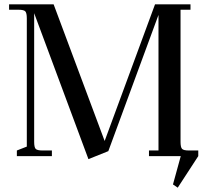

<svg xmlns="http://www.w3.org/2000/svg" viewBox="-20 -722 956 888"><path d="M22 -677V-702H228L464 -70L697 -702H861V-677H815V-66Q815 -41 822 -33.5Q829 -26 854 -26H897V0L802 146L780 131L816 0H669V-26H713V-653L481 -23L389 14L138 -661V-66Q138 -41 145 -33.5Q152 -26 177 -26H220V0H58V-26L104 -44V-637Q104 -662 97 -669.5Q90 -677 65 -677Z"/></svg>

Font: Dihjauti
Style: Bold
Weight: 700
Designer: T. Christopher White
Version: Version 3.0.0